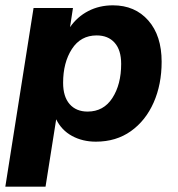

<svg xmlns="http://www.w3.org/2000/svg" viewBox="-21 -521 667 721"><path d="M-1 180 105 -491H253L242 -419Q269 -458 310.5 -479.5Q352 -501 403 -501Q486 -501 536 -444Q586 -387 586 -289Q586 -204 556 -136Q526 -68 470.5 -28.5Q415 11 339 11Q289 11 249.5 -10.5Q210 -32 190 -73L150 180ZM308 -102Q368 -102 401 -153Q434 -204 434 -281Q434 -333 409.5 -360.5Q385 -388 342 -388Q282 -388 249 -337Q216 -286 216 -210Q216 -158 240.5 -130Q265 -102 308 -102Z"/></svg>

Font: Nunito Sans ExtraBold
Style: Italic
Weight: 800
Italic angle: -9°
Designer: Vernon Adams
Foundry: Vernon Adams
Version: Version 3.006; ttfautohint (v1.8.3)